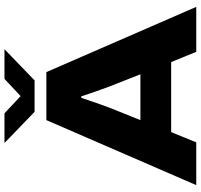

<svg xmlns="http://www.w3.org/2000/svg" viewBox="-40 -880 919 880"><g transform="rotate(-90 420.0 -439.5)"><path d="M205 -879H341L420 -805L499 -879H635L492 -741H348ZM12 0 310 -687H530L829 0H623L576 -115H255L208 0ZM310 -256H520L464 -398Q459 -412 450 -436.5Q441 -461 432.5 -486.5Q424 -512 419 -527H412Q403 -499 389.5 -460.5Q376 -422 367 -398Z"/></g></svg>

Font: Archivo SemiExpanded ExtraBold
Style: Regular
Weight: 800
Width: 6
Designer: Hector Gatti
Foundry: Omnibus-Type
Version: Version 2.001; ttfautohint (v1.8.3)